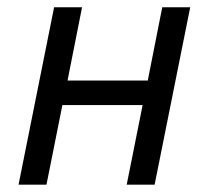

<svg xmlns="http://www.w3.org/2000/svg" viewBox="-20 -506 574 526"><path d="M30.8 0 128.2 -486.1H204.8L165 -285.3H384.8L424.5 -486.1H501.1L403.6 0H327.1L370.7 -218.1H150.9L107.3 0Z"/></svg>

Font: Source Sans 3
Style: Italic
Weight: 200
Italic angle: -11°
Designer: Paul D. Hunt
Foundry: Adobe
Version: Version 3.046;hotconv 1.0.118;makeotfexe 2.5.65603